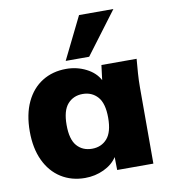

<svg xmlns="http://www.w3.org/2000/svg" viewBox="-85 -835 815 919"><g transform="rotate(-10 322.0 -375.5)"><path d="M255 11Q189 11 138.5 -21Q88 -53 60 -112.5Q32 -172 32 -254Q32 -337 60 -396.5Q88 -456 138.5 -487.5Q189 -519 255 -519Q307 -519 351.5 -496.5Q396 -474 416 -436L425 -508H596Q593 -474 590.5 -439Q588 -404 588 -370V0H412L411 -63Q389 -29 346.5 -9Q304 11 255 11ZM312 -121Q357 -121 385 -152.5Q413 -184 413 -254Q413 -324 385 -355.5Q357 -387 312 -387Q267 -387 239 -355.5Q211 -324 211 -254Q211 -184 238.5 -152.5Q266 -121 312 -121ZM260 -557 361 -762H528L374 -557Z"/></g></svg>

Font: Mulish Black
Style: Regular
Weight: 900
Designer: Vernon Adams
Foundry: Vernon Adams
Version: Version 3.603; ttfautohint (v1.8.3)